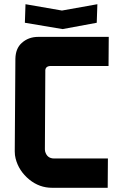

<svg xmlns="http://www.w3.org/2000/svg" viewBox="-20 -891 586 911"><path d="M492 -139 491 0H227Q167 0 119 -39Q69 -80 54 -139Q50 -154 50 -173L53 -612Q54 -661 83 -687Q115 -716 161 -716H496L495 -578H222Q193 -578 195 -552L193 -182Q193 -177 194 -173Q203 -139 237 -139ZM439 -783 277 -753 98 -783 101 -871 274 -841 442 -871Z"/></svg>

Font: Covid19
Style: Regular
Weight: 400
Designer: Peter Wiegel
Foundry: (c) CAT - Ing. Peter Wiegel.  for Rudolf Maass + Partner GmbH
Version: Version 001.000